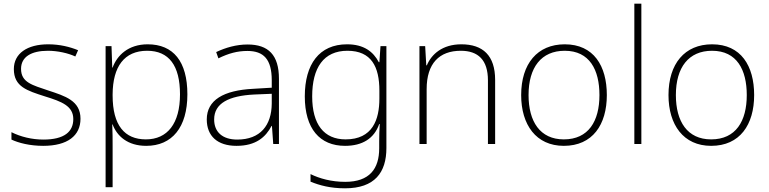

<svg xmlns="http://www.w3.org/2000/svg" viewBox="-20 -780 4164 1040"><path d="M416 -137C416 -235 332 -260 241 -290C156 -319 94 -333 94 -407C94 -472 149 -505 240 -505C292 -505 350 -492 388 -474L403 -508C359 -526 304 -540 241 -540C127 -540 55 -490 55 -406C55 -310 127 -289 223 -258C314 -230 377 -206 377 -135C377 -67 329 -24 215 -24C153 -24 92 -39 42 -64V-24C80 -6 141 10 214 10C346 10 416 -45 416 -137Z M780 -540C675 -540 614 -480 590 -414H588L584 -530H552V234H590V16C590 -23 590 -66 588 -106H590C614 -42 672 10 772 10C912 10 995 -90 995 -269C995 -447 919 -540 780 -540ZM777 -505C895 -505 955 -425 955 -269C955 -111 887 -25 770 -25C655 -25 590 -101 590 -263V-269C591 -419 653 -505 777 -505Z M1321 -539C1260 -539 1202 -522 1151 -498L1163 -464C1218 -491 1266 -504 1320 -504C1408 -504 1452 -459 1452 -345V-305L1352 -299C1191 -291 1100 -238 1100 -133C1100 -44 1157 10 1261 10C1366 10 1419 -37 1451 -98H1453L1460 0H1491V-353C1491 -482 1434 -539 1321 -539ZM1356 -268 1452 -272V-219C1451 -101 1390 -24 1265 -24C1186 -24 1140 -64 1140 -133C1140 -221 1220 -261 1356 -268Z M1860 -540C1709 -540 1631 -432 1631 -258C1631 -83 1712 10 1849 10C1943 10 2007 -30 2034 -108H2037C2035 -74 2034 -49 2034 -15V23C2034 134 1982 205 1850 205C1775 205 1711 187 1662 163V204C1711 224 1769 240 1849 240C2010 240 2073 154 2073 22V-530H2041L2035 -443H2032C2002 -500 1951 -540 1860 -540ZM1862 -505C1992 -505 2035 -418 2035 -289V-246C2035 -132 1998 -25 1852 -25C1735 -25 1671 -106 1671 -258C1671 -413 1733 -505 1862 -505Z M2479 -540C2376 -540 2317 -486 2292 -426H2289L2283 -530H2252V0H2291V-297C2291 -437 2360 -505 2476 -505C2570 -505 2623 -455 2623 -345V0H2662V-347C2662 -479 2596 -540 2479 -540Z M3267 -265C3267 -423 3196 -540 3039 -540C2891 -540 2803 -435 2803 -265C2803 -104 2884 10 3034 10C3190 10 3267 -105 3267 -265ZM2843 -265C2843 -415 2912 -505 3039 -505C3174 -505 3227 -401 3227 -265C3227 -124 3168 -25 3034 -25C2905 -25 2843 -122 2843 -265Z M3454 0V-760H3416V0Z M4065 -265C4065 -423 3994 -540 3837 -540C3689 -540 3601 -435 3601 -265C3601 -104 3682 10 3832 10C3988 10 4065 -105 4065 -265ZM3641 -265C3641 -415 3710 -505 3837 -505C3972 -505 4025 -401 4025 -265C4025 -124 3966 -25 3832 -25C3703 -25 3641 -122 3641 -265Z"/></svg>

Font: Noto Sans Ethiopic ExtraLight
Style: Regular
Weight: 200
Designer: Monotype Design Team
Foundry: Monotype Imaging Inc.
Version: Version 2.102